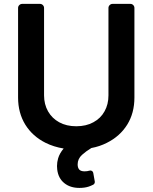

<svg xmlns="http://www.w3.org/2000/svg" viewBox="-20 -747 774 974"><path d="M306.5 182.2Q275.6 157.7 270.2 112.6Q269.2 104 269.2 95.2Q269.2 75.3 274.9 56.1Q282.3 30.9 302.9 6.4Q252.8 -1.8 211.3 -22.4Q145.2 -55.4 108.3 -114.7Q71.7 -174.4 71.7 -252.1V-706.7Q71.7 -715.2 77.9 -721.2Q84.2 -727.3 92.7 -727.3H182.9Q191.4 -727.3 197.4 -721.2Q203.5 -715.2 203.5 -706.7V-263.1Q203.5 -218 223.7 -182.2Q244 -146.7 280.2 -126.8Q317.1 -106.5 366.8 -106.5Q417.3 -106.5 453.8 -126.8Q490.8 -146.7 510.3 -182.2Q530.2 -217.3 530.2 -263.1V-706.7Q530.2 -715.2 536.4 -721.2Q542.6 -727.3 551.1 -727.3H641.3Q649.9 -727.3 655.9 -721.2Q661.9 -715.2 661.9 -706.7V-252.1Q661.9 -173.7 625.4 -114.7Q588.4 -55.4 522 -22.4Q485.8 -3.9 443.5 3.9Q415.8 20.6 396.3 38.4Q373.9 58.6 373.9 87Q373.9 104 382.1 113.3Q390.6 122.2 408.7 122.2Q422.6 122.2 432.5 119H432.9Q435.7 117.9 438.2 117.9Q443.5 117.9 447.8 121.3Q452.1 124.6 453.1 130.3L460.9 174Q461.6 179 459.2 183.6Q456.7 188.2 452.1 190.3Q447.1 193.2 440 195.8Q432.9 198.5 430 199.6Q409.8 206.3 382.8 206.3Q336.3 206.3 306.5 182.2Z"/></svg>

Font: DeltaSans SemiBold
Style: Regular
Weight: 600
Designer: Rasmus Andersson
Foundry: rsms
Version: Version 3.012